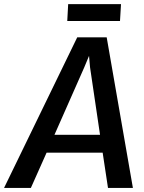

<svg xmlns="http://www.w3.org/2000/svg" viewBox="-65 -932 716 952"><path d="M-45 0 318 -747H464L594 0H470.5L444 -175H166L88 0ZM205 -263.5H431L381.5 -598L376.5 -655L353 -598.5ZM268.5 -828 273 -911.5H535L530 -828Z"/></svg>

Font: Merriweather Sans Medium
Style: Italic
Weight: 500
Italic angle: -7.5°
Designer: Eben Sorkin
Foundry: Eben Sorkin
Version: Version 2.001